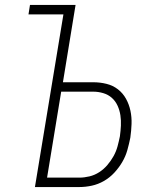

<svg xmlns="http://www.w3.org/2000/svg" viewBox="-20 -755 640 775"><path d="M121 0 236 -697H95L101 -735H285L234 -423H356Q384 -423 410 -416.5Q436 -410 456 -394.5Q476 -379 488.5 -356.5Q501 -334 506.5 -308Q512 -282 511 -254.5Q510 -227 506 -199Q501 -174 494 -149Q487 -124 473.5 -101Q460 -78 441.5 -58Q423 -38 399.5 -24.5Q376 -11 350.5 -5.5Q325 0 300 0ZM170 -38H300Q320 -38 341 -43Q362 -48 380.5 -60Q399 -72 413.5 -89Q428 -106 438.5 -125Q449 -144 454.5 -164.5Q460 -185 464 -205Q467 -227 468 -248Q469 -269 466 -289.5Q463 -310 454.5 -328.5Q446 -347 431.5 -360Q417 -373 397 -379Q377 -385 356 -385H227Z"/></svg>

Font: Iosevka SS04 XLt Ex
Style: Italic
Weight: 200
Width: 7
Italic angle: -9°
Monospace: yes
Designer: Belleve Invis
Foundry: Belleve Invis
Version: Version 19.0.0; ttfautohint (v1.8.4)